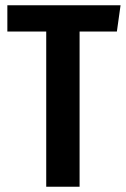

<svg xmlns="http://www.w3.org/2000/svg" viewBox="-20 -711 480 731"><path d="M439 -691 425 -591H283V0H156V-591H8V-691Z"/></svg>

Font: Fira Sans Extra Condensed Medium
Style: Regular
Weight: 500
Width: 1
Designer: Carrois Corporate & Edenspiekermann AG
Foundry: Carrois Corporate GbR & Edenspiekermann AG
Version: Version 4.203